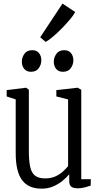

<svg xmlns="http://www.w3.org/2000/svg" viewBox="-20 -1064 562 1094"><path d="M423.5 9Q400.5 9 387.5 0.8Q374.5 -7.5 374.5 -33V-71Q359.5 -53 336.5 -34Q313.5 -15 283.5 -2Q253.5 11 217 11Q142 11 105.8 -37.8Q69.5 -86.5 69.5 -191V-497.5L18 -514.5V-550.5L127.5 -564H129L144.5 -552.5V-202.5Q144.5 -149 151.8 -114.5Q159 -80 179 -63.8Q199 -47.5 236.5 -47.5Q271.5 -47.5 296.5 -59.2Q321.5 -71 339 -87.2Q356.5 -103.5 368 -117.5V-497.5L301 -514.5V-550.5L421 -564H423L443 -552.5V-43H497.5L496.5 -6Q482 -1.5 462.5 3.8Q443 9 423.5 9ZM156 -655Q131.5 -655 118 -671.5Q104.5 -688 104.5 -712.5Q104.5 -737 119.2 -757.5Q134 -778 163 -778H164Q189 -778 202.2 -761.5Q215.5 -745 215.5 -720.5Q215.5 -696 200.8 -675.5Q186 -655 157 -655ZM338 -655Q313.5 -655 300 -671.5Q286.5 -688 286.5 -712.5Q286.5 -737 301.5 -757.5Q316.5 -778 345 -778H346Q371 -778 384.5 -761.5Q398 -745 398 -720.5Q398 -696 383.2 -675.5Q368.5 -655 339 -655ZM240 -825.5 209 -851.5 336 -1043.5 408.5 -995.5Q400 -979 379.8 -954.5Q359.5 -930 334.2 -904.2Q309 -878.5 284 -857Q259 -835.5 241 -825.5Z"/></svg>

Font: Merriweather 24pt SemiCondensed Light
Style: Regular
Weight: 300
Width: 4
Designer: Eben Sorkin
Foundry: Eben Sorkin
Version: Version 2.100